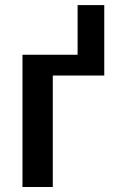

<svg xmlns="http://www.w3.org/2000/svg" viewBox="-20 -747 475 767"><path d="M69.8 0V-528.3H290V-726.6H396.5V-445.3H190.9V0Z"/></svg>

Font: Arimo SemiBold
Style: Regular
Weight: 600
Designer: Steve Matteson
Foundry: Monotype Imaging Inc.
Version: Version 1.33